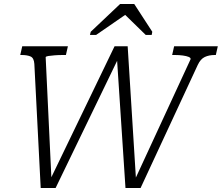

<svg xmlns="http://www.w3.org/2000/svg" viewBox="-20 -943 1117 967"><path d="M92 -710H322L312 -666H297Q276 -666 256 -664.5Q236 -663 223.5 -661Q211 -659 210 -655L240 -22H225L557 -710H623L666 -22H652L940 -645Q941 -652 930 -656.5Q919 -661 900.5 -663.5Q882 -666 860 -666H847L857 -710H1077L1067 -666H1061Q1033 -666 1011.5 -656Q990 -646 976 -616L688 4H612L568 -665L585 -668L260 4H185L153 -621Q151 -651 134 -658.5Q117 -666 88 -666H82ZM656 -923H585L437 -783L433 -767H464L638 -887H591L714 -767H744L747 -783Z"/></svg>

Font: Roboto Serif ExtraLight
Style: Italic
Weight: 250
Italic angle: -10°
Designer: Greg Gazdowicz
Foundry: Commercial Type
Version: Version 1.008